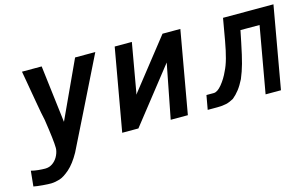

<svg xmlns="http://www.w3.org/2000/svg" viewBox="-105 -798 1995 1243"><g transform="rotate(-15 893.0 -177.0)"><path d="M90.5 95Q117 95 138.5 80.5Q160 66 173.5 42.5Q187 19 190.5 -6.5Q191 -9.5 191 -17.5Q191 -63.5 168.5 -211Q159.5 -248.5 144.8 -334.2Q130 -420 126.5 -439Q122.5 -462.5 117.5 -491.2Q112.5 -520 107 -550H239L285.5 -166L463 -550H598.5Q580 -511.5 420.5 -190Q319.5 11.5 303.5 45.5Q266.5 111.5 228 145Q189.5 178.5 160.5 187.5Q131.5 196.5 104 197.5Q86.5 198 47 194.8Q7.5 191.5 -14 187L-3.5 84Q18.5 90 45 92.5Q71.5 95 90.5 95Z M729 -552H844L787.5 -230L783.5 -214.5L1049.5 -552H1169L1071.5 0H956.5L1027.5 -365L740 0H631.5Z M1221.5 -95H1270.5Q1295.5 -95 1325.2 -131.2Q1355 -167.5 1375 -212.5Q1391.5 -244.5 1404.2 -290.8Q1417 -337 1428.5 -401.5L1454.5 -550H1792.5L1695.5 0H1592.5L1671 -444H1543L1527 -365.5Q1509.5 -279.5 1496 -230.5Q1482.5 -181.5 1463.5 -136.5Q1444.5 -98.5 1424.2 -72.2Q1404 -46 1380 -26.5Q1353.5 -11.5 1329 -5.8Q1304.5 0 1268.5 0H1204.5Z"/></g></svg>

Font: JuliaMono BoldItalic
Style: Regular
Weight: 700
Italic angle: -9°
Monospace: yes
Designer: cormullion
Foundry: corm
Version: Version 0.049; ttfautohint (v1.8.4)